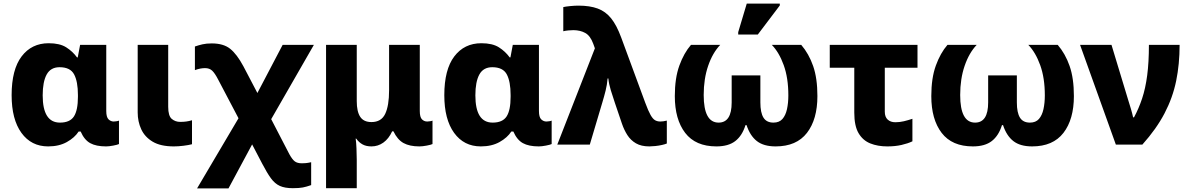

<svg xmlns="http://www.w3.org/2000/svg" viewBox="-20 -796 6544 1057"><path d="M245 10Q152 10 98 -64.5Q44 -139 44 -272Q44 -413 99 -485.5Q154 -558 248 -558Q309 -558 344.5 -535.5Q380 -513 404 -480H408L421 -549H565V-185Q565 -151 577.5 -139Q590 -127 606 -127Q612 -127 621.5 -128.5Q631 -130 635 -132V-3Q627 1 603.5 5.5Q580 10 564 10Q509 10 476.5 -8Q444 -26 424 -72H413Q391 -38 348 -14Q305 10 245 10ZM310 -121Q365 -121 387 -155Q409 -189 409 -263V-273Q409 -347 388 -386.5Q367 -426 308 -426Q259 -426 237 -386Q215 -346 215 -271Q215 -121 310 -121Z M937 10Q864 10 820.5 -16Q777 -42 757.5 -84.5Q738 -127 738 -177V-549H906V-208Q906 -158 925.5 -141.5Q945 -125 972 -125Q990 -125 1005 -127Q1020 -129 1037 -134V-2Q1018 3 989.5 6.5Q961 10 937 10Z M1065 241 1293 -145 1181 -358Q1163 -393 1148 -407Q1133 -421 1109 -421Q1097 -421 1083 -418.5Q1069 -416 1053 -410V-540Q1073 -547 1094.5 -552Q1116 -557 1146 -557Q1210 -557 1247 -527.5Q1284 -498 1320 -431L1397 -284L1536 -549H1708L1473 -140L1573 53Q1589 82 1603 92.5Q1617 103 1642 103Q1652 103 1663.5 102Q1675 101 1693 97V223Q1668 232 1647.5 236Q1627 240 1592 240Q1548 240 1520.5 227.5Q1493 215 1471.5 185.5Q1450 156 1424 106L1368 -1L1238 241Z M1775 240V-549H1944V-239Q1944 -182 1963 -153Q1982 -124 2025 -124Q2079 -124 2100.5 -169Q2122 -214 2122 -299V-549H2291V-185Q2291 -151 2303 -139Q2315 -127 2332 -127Q2338 -127 2347.5 -128.5Q2357 -130 2361 -132V-3Q2353 1 2329.5 5.5Q2306 10 2289 10Q2235 10 2201.5 -8.5Q2168 -27 2146 -73H2139Q2120 -32 2090.5 -11Q2061 10 2025 10Q1996 10 1976 -1Q1956 -12 1941 -33H1938Q1941 -14 1942.5 21.5Q1944 57 1944 84V240Z M2627 10Q2534 10 2480 -64.5Q2426 -139 2426 -272Q2426 -413 2481 -485.5Q2536 -558 2630 -558Q2691 -558 2726.5 -535.5Q2762 -513 2786 -480H2790L2803 -549H2947V-185Q2947 -151 2959.5 -139Q2972 -127 2988 -127Q2994 -127 3003.5 -128.5Q3013 -130 3017 -132V-3Q3009 1 2985.5 5.5Q2962 10 2946 10Q2891 10 2858.5 -8Q2826 -26 2806 -72H2795Q2773 -38 2730 -14Q2687 10 2627 10ZM2692 -121Q2747 -121 2769 -155Q2791 -189 2791 -263V-273Q2791 -347 2770 -386.5Q2749 -426 2690 -426Q2641 -426 2619 -386Q2597 -346 2597 -271Q2597 -121 2692 -121Z M3555 10Q3510 10 3481 -7Q3452 -24 3434 -52Q3416 -80 3404 -115L3365 -230Q3353 -265 3342.5 -299.5Q3332 -334 3329 -364H3325Q3322 -329 3314 -297Q3306 -265 3296 -232L3227 0H3048L3255 -530L3246 -555Q3230 -599 3202 -614.5Q3174 -630 3136 -630Q3124 -630 3108.5 -628.5Q3093 -627 3081 -624V-757Q3094 -760 3119 -762.5Q3144 -765 3165 -765Q3227 -765 3270.5 -749Q3314 -733 3344.5 -695Q3375 -657 3400 -589L3532 -231Q3549 -185 3561.5 -163Q3574 -141 3586.5 -134Q3599 -127 3615 -127Q3631 -127 3651 -132V-6Q3642 -2 3624.5 2Q3607 6 3587.5 8Q3568 10 3555 10Z M3924 10Q3809 10 3752 -64.5Q3695 -139 3695 -267Q3695 -366 3720 -435Q3745 -504 3784 -549H3945Q3903 -505 3878.5 -433.5Q3854 -362 3854 -273Q3854 -121 3936 -121Q4008 -121 4008 -232V-381H4166V-232Q4166 -176 4183 -148.5Q4200 -121 4238 -121Q4270 -121 4287.5 -141Q4305 -161 4312.5 -195Q4320 -229 4320 -271Q4320 -367 4294.5 -437.5Q4269 -508 4229 -549H4391Q4433 -500 4456.5 -432.5Q4480 -365 4480 -267Q4480 -139 4422.5 -64.5Q4365 10 4250 10Q4184 10 4146.5 -19.5Q4109 -49 4090 -107H4084Q4066 -49 4028 -19.5Q3990 10 3924 10ZM4044 -606V-619L4091 -776H4273V-766L4152 -606Z M4865 10Q4812 10 4771 -6.5Q4730 -23 4706.5 -63Q4683 -103 4683 -176V-423H4548V-549H5031V-423H4851V-181Q4851 -152 4867 -137.5Q4883 -123 4909 -123Q4933 -123 4956 -128.5Q4979 -134 5003 -142V-18Q4978 -6 4943 2Q4908 10 4865 10Z M5336 10Q5221 10 5164 -64.5Q5107 -139 5107 -267Q5107 -366 5132 -435Q5157 -504 5196 -549H5357Q5315 -505 5290.5 -433.5Q5266 -362 5266 -273Q5266 -121 5348 -121Q5420 -121 5420 -232V-381H5578V-232Q5578 -176 5595 -148.5Q5612 -121 5650 -121Q5682 -121 5699.5 -141Q5717 -161 5724.5 -195Q5732 -229 5732 -271Q5732 -367 5706.5 -437.5Q5681 -508 5641 -549H5803Q5845 -500 5868.5 -432.5Q5892 -365 5892 -267Q5892 -139 5834.5 -64.5Q5777 10 5662 10Q5596 10 5558.5 -19.5Q5521 -49 5502 -107H5496Q5478 -49 5440 -19.5Q5402 10 5336 10Z M6123 0 5926 -549H6099L6192 -242Q6198 -224 6206 -196.5Q6214 -169 6218 -150H6223Q6249 -198 6267.5 -253.5Q6286 -309 6295.5 -381Q6305 -453 6305 -549H6474Q6474 -443 6455 -350.5Q6436 -258 6391 -172Q6346 -86 6269 0Z"/></svg>

Font: Noto Sans ExtraBold
Style: Regular
Weight: 800
Designer: Monotype Design Team
Foundry: Monotype Imaging Inc.
Version: Version 2.007